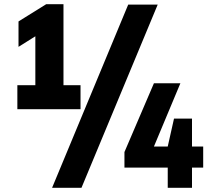

<svg xmlns="http://www.w3.org/2000/svg" viewBox="-20 -830 1003 918"><path d="M283.5 -422.5H365V-308H63V-422.5H149V-656.5L68.5 -606V-727.5L201 -810H283.5ZM229 68 593 -808H734L369.5 68ZM951.5 -129.5V-28.5H898V68H782V-28.5H575V-103L716 -432H842.5L716 -129.5H782L812 -263H898V-129.5Z"/></svg>

Font: Encode Sans Condensed ExtraBold
Style: Regular
Weight: 800
Width: 3
Designer: Multiple Designers
Foundry: Impallari Type
Version: Version 2.000